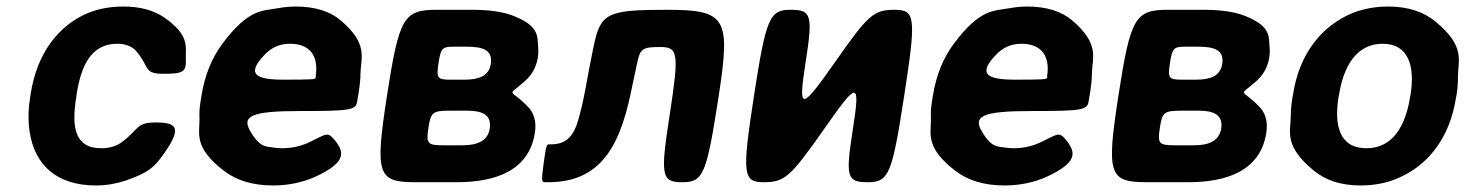

<svg xmlns="http://www.w3.org/2000/svg" viewBox="-20 -558 4488 588"><path d="M213 -257 215 -271C228 -353 257 -424 339 -424C366 -424 388 -415 400 -398C438 -352 420 -332 480 -332C540 -332 551 -337 549 -377C548 -415 562 -450 482 -505C451 -526 410 -538 358 -538C317 -538 281 -531 249 -518C157 -479 93 -393 74 -271L72 -257C66 -220 66 -185 71 -153C86 -57 149 10 274 10C307 10 338 4 365 -5C435 -30 453 -43 492 -102C536 -169 517 -183 457 -183C397 -183 406 -163 356 -125C339 -111 316 -104 290 -104C206 -104 200 -174 213 -257Z M1009 -124C982 -159 981 -147 922 -120C899 -110 873 -104 844 -104C835 -104 826 -105 818 -106C797 -110 778 -104 749 -152C717 -203 748 -218 902 -218C1055 -218 1070 -221 1074 -248L1079 -278C1082 -298 1084 -316 1084 -334C1085 -381 1109 -423 1023 -496C991 -523 945 -538 886 -538C867 -538 849 -536 832 -533C786 -524 743 -534 661 -424C629 -381 607 -328 597 -265L594 -246C591 -228 590 -211 591 -195C592 -150 571 -107 667 -34C704 -6 753 10 816 10C865 10 908 0 944 -16C1038 -59 1035 -89 1009 -124ZM947 -326V-320C946 -315 937 -314 848 -314C759 -314 735 -333 791 -391C810 -411 835 -424 868 -424C929 -424 956 -387 947 -326Z M1627 -381C1629 -393 1629 -405 1628 -416C1625 -444 1634 -478 1551 -510C1517 -523 1474 -528 1427 -528H1317C1216 -528 1202 -504 1165 -264C1128 -24 1136 0 1252 0H1379C1497 0 1600 -35 1618 -151C1624 -188 1614 -215 1594 -234C1540 -289 1532 -260 1588 -310C1608 -328 1622 -351 1627 -381ZM1480 -165C1474 -125 1440 -113 1396 -113H1340C1288 -113 1285 -118 1292 -166C1299 -214 1305 -219 1357 -219H1413C1458 -219 1486 -205 1480 -165ZM1483 -362C1477 -324 1445 -314 1402 -314H1359C1319 -314 1316 -319 1323 -365C1330 -410 1334 -415 1370 -415H1409C1457 -415 1490 -406 1483 -362Z M2022 -528C1839 -528 1819 -518 1798 -416C1777 -313 1776 -299 1767 -256C1764 -241 1761 -228 1758 -217C1744 -159 1728 -116 1668 -116H1661C1654 -116 1652 -111 1645 -58C1638 -5 1638 0 1649 0H1660C1834 0 1885 -133 1918 -303L1930 -359C1940 -409 1946 -414 2002 -414C2057 -414 2060 -395 2031 -207C2002 -19 2005 0 2070 0C2134 0 2144 -24 2181 -264C2218 -504 2204 -528 2022 -528Z M2536 -366C2432 -218 2424 -218 2447 -366C2470 -513 2465 -528 2401 -528C2337 -528 2326 -504 2289 -264C2252 -24 2255 0 2319 0C2383 0 2400 -15 2504 -163C2607 -311 2615 -311 2592 -163C2569 -15 2573 0 2638 0C2702 0 2712 -24 2749 -264C2786 -504 2784 -528 2720 -528C2655 -528 2639 -513 2536 -366Z M3249 -124C3222 -159 3221 -147 3162 -120C3139 -110 3113 -104 3084 -104C3075 -104 3066 -105 3058 -106C3037 -110 3018 -104 2989 -152C2957 -203 2988 -218 3142 -218C3295 -218 3310 -221 3314 -248L3319 -278C3322 -298 3324 -316 3324 -334C3325 -381 3349 -423 3263 -496C3231 -523 3185 -538 3126 -538C3107 -538 3089 -536 3072 -533C3026 -524 2983 -534 2901 -424C2869 -381 2847 -328 2837 -265L2834 -246C2831 -228 2830 -211 2831 -195C2832 -150 2811 -107 2907 -34C2944 -6 2993 10 3056 10C3105 10 3148 0 3184 -16C3278 -59 3275 -89 3249 -124ZM3187 -326V-320C3186 -315 3177 -314 3088 -314C2999 -314 2975 -333 3031 -391C3050 -411 3075 -424 3108 -424C3169 -424 3196 -387 3187 -326Z M3867 -381C3869 -393 3869 -405 3868 -416C3865 -444 3874 -478 3791 -510C3757 -523 3714 -528 3667 -528H3557C3456 -528 3442 -504 3405 -264C3368 -24 3376 0 3492 0H3619C3737 0 3840 -35 3858 -151C3864 -188 3854 -215 3834 -234C3780 -289 3772 -260 3828 -310C3848 -328 3862 -351 3867 -381ZM3720 -165C3714 -125 3680 -113 3636 -113H3580C3528 -113 3525 -118 3532 -166C3539 -214 3545 -219 3597 -219H3653C3698 -219 3726 -205 3720 -165ZM3723 -362C3717 -324 3685 -314 3642 -314H3599C3559 -314 3556 -319 3563 -365C3570 -410 3574 -415 3610 -415H3649C3697 -415 3730 -406 3723 -362Z M3940 -269 3938 -259C3935 -240 3933 -221 3933 -203C3933 -156 3910 -112 4003 -36C4038 -7 4084 10 4147 10C4187 10 4225 3 4258 -11C4351 -49 4420 -134 4439 -259L4441 -269C4444 -288 4445 -307 4445 -325C4445 -372 4469 -416 4376 -492C4341 -521 4294 -538 4231 -538C4191 -538 4155 -531 4122 -518C4028 -479 3959 -394 3940 -269ZM4300 -269 4298 -259C4285 -176 4247 -104 4165 -104C4081 -104 4066 -175 4079 -259L4081 -269C4094 -351 4132 -424 4214 -424C4296 -424 4313 -352 4300 -269Z"/></svg>

Font: Asimov Print
Style: AIt
Weight: 500
Designer: Google
Version: Version 2.000980: 2014